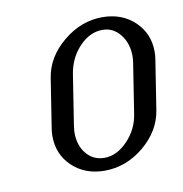

<svg xmlns="http://www.w3.org/2000/svg" viewBox="-54 -435 464 486"><g transform="rotate(-10 178.0 -192.0)"><path d="M62.5 -108.9Q62.5 -118.2 64 -127.9L84 -255.9Q92.3 -307.6 138.2 -345.7Q184.1 -383.8 238.8 -383.8Q289.1 -383.8 321.8 -352.8Q354.5 -321.8 354.5 -274.9Q354.5 -265.6 353 -255.9L333 -127.9Q324.7 -75.7 279.1 -37.8Q233.4 0 178.2 0Q127.9 0 95.2 -31Q62.5 -62 62.5 -108.9ZM119.1 -107.9Q119.1 -74.7 137 -53.5Q154.8 -32.2 183.1 -32.2Q214.8 -32.2 242.4 -60.8Q270 -89.4 275.9 -127.9L295.9 -255.9Q297.4 -264.6 297.4 -273.4Q297.4 -306.6 279.3 -329.3Q261.2 -352.1 233.9 -352.1Q201.2 -352.1 174.6 -324.2Q147.9 -296.4 141.1 -255.9L121.1 -127.9Q119.1 -114.3 119.1 -107.9Z"/></g></svg>

Font: Gawaa
Style: Italic
Weight: 400
Designer: T. Christopher White
Version: Version 1.0